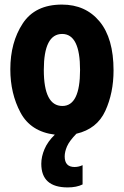

<svg xmlns="http://www.w3.org/2000/svg" viewBox="-20 -580 540 837"><path d="M275 237Q314 237 340 224V140Q323 148 305 148Q262 148 262 102Q262 82 272 58.5Q282 35 313 3Q403 -18 439 -96.5Q475 -175 475 -273Q475 -413 414 -486.5Q353 -560 250 -560Q133 -560 79 -477.5Q25 -395 25 -278Q25 -172 69.5 -89Q114 -6 219 7Q188 37 174 70Q160 103 160 134Q160 237 275 237ZM171 -275Q171 -432 251 -432Q329 -432 329 -275Q329 -118 252 -118Q171 -118 171 -275Z"/></svg>

Font: Noto Sans Mono UI Condensed ExtraBold
Style: Regular
Weight: 800
Width: 3
Designer: Monotype Design team
Foundry: Monotype Imaging Inc.
Version: 1.000